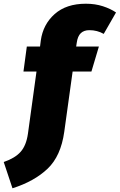

<svg xmlns="http://www.w3.org/2000/svg" viewBox="-111 -784 643 1031"><path d="M301 -554 298 -534H420L380 -400H279L234 -76Q216 54 144.5 122Q73 190 -44 227L-91 86Q-30 65 0 31Q30 -3 39 -66L85 -400H15L33 -534H104L108 -566Q120 -653 182.5 -708.5Q245 -764 350 -764Q400 -764 441.5 -750.5Q483 -737 512 -717L446 -602Q411 -622 369 -622Q340 -622 323 -606Q306 -590 301 -554Z"/></svg>

Font: Fira Sans Black
Style: Italic
Weight: 900
Italic angle: -8°
Designer: Carrois Corporate & Edenspiekermann AG
Foundry: Carrois Corporate GbR & Edenspiekermann AG
Version: Version 4.203